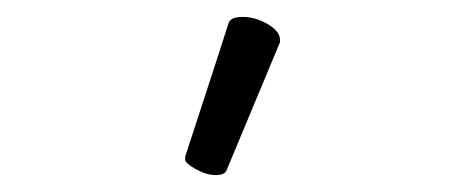

<svg xmlns="http://www.w3.org/2000/svg" viewBox="-20 -779 540 227"><path d="M199 -594Q250 -750 250 -751Q252 -759 267 -759Q282 -759 296.5 -750.5Q311 -742 311 -732Q311 -730 311 -729L248 -578Q246 -572 235 -572Q224 -572 211.5 -579Q199 -586 199 -590Q199 -592 199 -594Z"/></svg>

Font: Moon Stars Kai T HW Light
Style: Regular
Weight: 300
Designer: GuiWonder
Version: Version 1.101